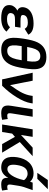

<svg xmlns="http://www.w3.org/2000/svg" viewBox="1178 -1984 821 3218"><g transform="rotate(90 1589.0 -375.5)"><path d="M297 -82C243.3 -82 192.1 -101.4 199.8 -150C208.7 -206.7 249.5 -216 315.2 -216H429.2L443.8 -308H334.8C296.8 -308 269.4 -311 252.7 -317C236 -323 229.5 -337.7 233.2 -361C241.8 -415.5 299.7 -431 360.3 -431C419 -431 443.6 -412.8 463.9 -378L561.5 -439C534.8 -497.7 472.5 -527 374.5 -527C242.6 -527 121.4 -482.3 102.3 -362C93.6 -306.6 120.6 -269.7 158.4 -255C120.2 -240.6 75.8 -194.6 68.1 -146C49 -25.3 150.6 15 283.6 15C387.2 15 460.4 -12.8 510.6 -73L437.9 -132C403.2 -95.2 361.5 -82 297 -82Z M1004.5 -420H767.5C778.7 -482 790.5 -527.2 803 -555.5C825.5 -606.6 859.7 -640 921.4 -640C982.7 -640 1005.3 -604.5 1011.7 -554C1015.3 -526 1012.9 -481.3 1004.5 -420ZM937.5 -742C812.2 -742 737.3 -687.1 690.3 -592.5C666.4 -544.2 646.2 -468.3 629.8 -365C613.5 -262.3 609.8 -186.3 618.7 -137C635.8 -41.6 692.3 15 817.6 15C943 15 1017.5 -41.5 1064.3 -137.5C1088.5 -187.2 1108.7 -263 1124.8 -365C1141.3 -469 1145.2 -545.2 1136.5 -593.5C1119.6 -687.7 1061.9 -742 937.5 -742ZM752.9 -328H989.9C978.9 -258 966.9 -207.8 954.1 -177.5C930.9 -122.5 897.2 -86 831.6 -86C766.7 -86 745.7 -123 740.8 -178.5C738 -209.5 742.1 -259.3 752.9 -328Z M1333.1 -512H1199.1L1311 0H1418C1493.4 -76 1558.1 -158.2 1612 -246.5C1666 -334.8 1698.5 -413.3 1709.3 -482L1714.1 -512H1588.1L1582.9 -479C1575.7 -433.7 1560.4 -386.8 1537.1 -338.5C1513.8 -290.2 1470.4 -221.7 1407.1 -133Z M1882.1 -165 1937.1 -512H1811.1L1754.1 -152C1735.8 -36.6 1766.3 15 1877.6 15C1916.3 15 1953.4 10 1989 0L1975 -95C1958.8 -89 1940.3 -86 1919.6 -86C1874.1 -86 1874.1 -114.4 1882.1 -165Z M2539 0 2360.9 -296 2598.1 -512H2455.1L2243 -316L2274.1 -512H2148.1L2067 0H2193L2219.6 -168L2274.1 -215L2395 0Z M3077.1 -165 3095.5 -281C3099.5 -306.3 3106 -333.8 3115.1 -363.5C3124.1 -393.2 3141.4 -442.7 3167.1 -512H3041.1L3026.3 -469C2991.7 -507.7 2945.8 -527 2888.5 -527C2734.4 -527 2641.7 -414.6 2616.4 -255C2591.2 -96 2635.9 15 2788.6 15C2861.3 15 2918.9 -24.3 2961.3 -103C2956.6 -22.4 2983.3 15 3072.6 15C3110.6 15 3144.4 10 3174 0L3160 -95C3146.4 -89 3131.3 -86 3114.6 -86C3069.7 -86 3068.9 -113 3077.1 -165ZM2746.9 -252C2763 -353.4 2800.5 -427 2892.6 -427C2941 -427 2979.1 -396.9 3000.1 -367C2981.2 -281 2955.1 -213 2921.8 -163C2888.6 -113 2853.3 -88 2815.9 -88C2739.8 -88 2733.1 -164.8 2746.9 -252ZM2977.4 -590 3151.3 -766H2997.3L2877.4 -590Z"/></g></svg>

Font: Fog Sans
Style: It
Weight: 700
Foundry: Intel Corporation
Version: Version 1.00